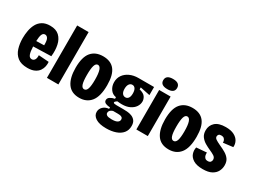

<svg xmlns="http://www.w3.org/2000/svg" viewBox="-60 -1389 2926 2222"><g transform="rotate(30 1403.0 -277.5)"><path d="M245 14Q161 14 114 -23Q67 -60 47.5 -122Q28 -184 28 -259Q28 -310 37.5 -360.5Q47 -411 69.5 -452Q92 -493 132.5 -517.5Q173 -542 234 -542Q313 -542 356.5 -501Q400 -460 414.5 -392Q429 -324 420 -242L181 -235Q183 -168 196 -133Q209 -98 240 -98Q263 -98 277 -118Q291 -138 289 -180L426 -170Q429 -143 423 -111Q417 -79 397.5 -50.5Q378 -22 341 -4Q304 14 245 14ZM233 -424Q207 -424 195 -396Q183 -368 181 -307L285 -310Q286 -377 271 -400.5Q256 -424 233 -424Z M501 0V-700H654V0Z M938 14Q832 14 781 -59.5Q730 -133 730 -268Q730 -411 785 -476.5Q840 -542 942 -542Q1045 -542 1096.5 -477Q1148 -412 1148 -275Q1148 -125 1092.5 -55.5Q1037 14 938 14ZM939 -100Q968 -100 981 -138Q994 -176 994 -259Q994 -426 938 -426Q910 -426 897.5 -386Q885 -346 885 -259Q885 -176 898 -138Q911 -100 939 -100Z M1385 164Q1293 164 1244.5 133Q1196 102 1196 53Q1196 12 1226.5 -17Q1257 -46 1304 -49V-69Q1274 -69 1246.5 -80Q1219 -91 1219 -118Q1219 -145 1245 -161.5Q1271 -178 1305 -184V-205Q1255 -213 1227 -253.5Q1199 -294 1199 -346Q1199 -401 1227.5 -441.5Q1256 -482 1306 -505Q1356 -528 1420 -528H1628V-420L1497 -447V-421Q1556 -406 1576 -376.5Q1596 -347 1596 -315Q1596 -277 1573 -243Q1550 -209 1507 -188.5Q1464 -168 1404 -168Q1394 -168 1376.5 -169Q1359 -170 1342 -172Q1327 -162 1321 -155Q1315 -148 1315 -143Q1315 -133 1328.5 -130.5Q1342 -128 1358 -128H1446Q1468 -128 1499 -126Q1530 -124 1559.5 -113Q1589 -102 1609 -77Q1629 -52 1629 -7Q1629 50 1597.5 88Q1566 126 1511 145Q1456 164 1385 164ZM1399 -258Q1424 -258 1438.5 -279Q1453 -300 1453 -340Q1453 -381 1438.5 -403Q1424 -425 1399 -425Q1373 -425 1357.5 -402.5Q1342 -380 1342 -340Q1342 -300 1357.5 -279Q1373 -258 1399 -258ZM1389 42Q1441 42 1464 27.5Q1487 13 1487 -10Q1487 -31 1474 -39.5Q1461 -48 1445 -49.5Q1429 -51 1418 -51H1355Q1307 -35 1307 1Q1307 19 1324.5 30.5Q1342 42 1389 42Z M1696 0V-528H1849V0ZM1773 -583Q1680 -583 1680 -650Q1680 -719 1773 -719Q1821 -719 1843 -701Q1865 -683 1865 -651Q1865 -583 1773 -583Z M2133 14Q2027 14 1976 -59.5Q1925 -133 1925 -268Q1925 -411 1980 -476.5Q2035 -542 2137 -542Q2240 -542 2291.5 -477Q2343 -412 2343 -275Q2343 -125 2287.5 -55.5Q2232 14 2133 14ZM2134 -100Q2163 -100 2176 -138Q2189 -176 2189 -259Q2189 -426 2133 -426Q2105 -426 2092.5 -386Q2080 -346 2080 -259Q2080 -176 2093 -138Q2106 -100 2134 -100Z M2589 14Q2508 14 2463 -13.5Q2418 -41 2404 -82.5Q2390 -124 2400 -166L2537 -177Q2535 -159 2539 -140.5Q2543 -122 2556 -109Q2569 -96 2593 -96Q2618 -96 2629.5 -109Q2641 -122 2641 -140Q2641 -170 2614.5 -187Q2588 -204 2550 -220Q2516 -235 2480 -256Q2444 -277 2419.5 -310Q2395 -343 2395 -394Q2395 -458 2440.5 -500Q2486 -542 2581 -542Q2650 -542 2693 -519.5Q2736 -497 2755 -461Q2774 -425 2770 -384L2640 -368Q2641 -381 2636.5 -395.5Q2632 -410 2619.5 -421Q2607 -432 2583 -432Q2559 -432 2549.5 -420.5Q2540 -409 2540 -395Q2540 -375 2561 -360.5Q2582 -346 2625 -326Q2671 -306 2708 -284Q2745 -262 2767 -231Q2789 -200 2789 -150Q2789 -108 2769.5 -70.5Q2750 -33 2706.5 -9.5Q2663 14 2589 14Z"/></g></svg>

Font: Bricolage Grotesque 12pt Condensed ExtraBold
Style: Regular
Weight: 800
Width: 3
Designer: Mathieu Triay
Foundry: Atelier Triay
Version: Version 1.001; ttfautohint (v1.8.4.7-5d5b);gftools[0.9.33.de